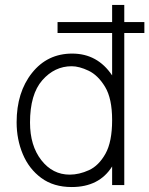

<svg xmlns="http://www.w3.org/2000/svg" viewBox="-20 -749 602 774"><path d="M261 -45Q299 -45 338.5 -63Q378 -81 405 -129Q432 -177 432 -265Q432 -352 403.5 -399Q375 -446 337 -464Q299 -482 269 -482Q200 -482 150.5 -425.5Q101 -369 101 -255Q101 -162 146.5 -103.5Q192 -45 261 -45ZM269 5Q196 5 146.5 -31.5Q97 -68 72 -127.5Q47 -187 47 -256Q47 -377 109 -455Q171 -533 271 -533Q373 -533 432 -445V-616H212V-660H432V-729H481V-660H562V-616H481V-3H432V-78Q380 5 269 5Z"/></svg>

Font: LXGW 975 Gothic SC 200W
Style: Regular
Weight: 200
Version: Version 2.01;February 25, 2021